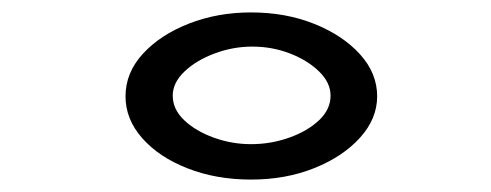

<svg xmlns="http://www.w3.org/2000/svg" viewBox="-20 -659 790 309"><path d="M384 -370Q328 -370 282 -388Q236 -406 209 -436.5Q182 -467 182 -504Q182 -542 210 -572.5Q238 -603 284 -621Q330 -639 384 -639Q440 -639 486 -620.5Q532 -602 559.5 -571.5Q587 -541 587 -504Q587 -468 559.5 -437.5Q532 -407 486 -388.5Q440 -370 384 -370ZM384 -427Q416 -427 445.5 -437.5Q475 -448 493.5 -465.5Q512 -483 512 -505Q512 -526 493.5 -544Q475 -562 446.5 -573Q418 -584 386 -584Q355 -584 325.5 -573Q296 -562 277 -544Q258 -526 258 -505Q258 -483 276.5 -465.5Q295 -448 324 -437.5Q353 -427 384 -427Z"/></svg>

Font: Inconsolata ExtraExpanded Thin
Style: Regular
Weight: 100
Width: 8
Monospace: yes
Designer: Raph Levien, Cyreal, Brenton Simpson
Foundry: Raph Levien, Cyreal, Google
Version: Version 3.100; ttfautohint (v1.8.4.7-5d5b)